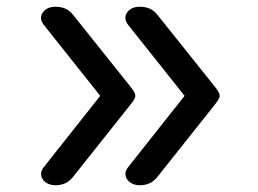

<svg xmlns="http://www.w3.org/2000/svg" viewBox="-20 -535 765 569"><path d="M145 14Q127 14 115.5 5.5Q104 -3 102 -15.5Q100 -28 110 -40L277 -251L110 -461Q95 -480 106.5 -497.5Q118 -515 145 -515Q160 -515 173.5 -509.5Q187 -504 199 -488L358 -289Q372 -272 376.5 -264.5Q381 -257 381 -251Q381 -246 376.5 -238.5Q372 -231 358 -214L199 -14Q187 2 173.5 8Q160 14 145 14ZM395 14Q377 14 365.5 5.5Q354 -3 352 -15.5Q350 -28 360 -40L527 -251L360 -461Q345 -480 356.5 -497.5Q368 -515 395 -515Q410 -515 423.5 -509.5Q437 -504 449 -488L608 -289Q622 -272 626.5 -264.5Q631 -257 631 -251Q631 -246 626.5 -238.5Q622 -231 608 -214L449 -14Q437 2 423.5 8Q410 14 395 14Z"/></svg>

Font: Playwrite FR Trad
Style: Regular
Weight: 400
Designer: Veronika Burian, José Scaglione
Foundry: TypeTogether
Version: Version 1.000